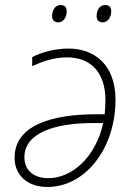

<svg xmlns="http://www.w3.org/2000/svg" viewBox="-20 -733 539 763"><path d="M388 -644C410 -644 422 -667 422 -688C422 -703 415 -713 398 -713C373 -713 364 -689 364 -669C364 -654 372 -644 388 -644ZM211 -644C234 -644 245 -667 245 -688C245 -703 238 -713 221 -713C197 -713 187 -689 187 -669C187 -654 196 -644 211 -644ZM168 10C323 10 439 -148 439 -336C439 -478 353 -540 253 -540C195 -540 142 -524 108 -506V-470C145 -487 190 -505 246 -505C341 -505 399 -445 399 -335C399 -315 397 -293 396 -279H365C176 -279 38 -231 38 -106C38 -37 89 10 168 10ZM173 -25C109 -25 77 -60 77 -108C77 -203 193 -244 350 -244H390C360 -105 263 -25 173 -25Z"/></svg>

Font: Noto Sans ExtraLight
Style: Italic
Weight: 200
Italic angle: -12°
Designer: Monotype Design Team
Foundry: Monotype Imaging Inc.
Version: Version 2.013